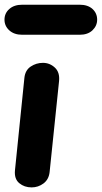

<svg xmlns="http://www.w3.org/2000/svg" viewBox="-20 -814 442 834"><path d="M117.5 0Q85.5 0 63.5 -18.5Q41.5 -37 45 -74L86 -476Q89.5 -509 113.5 -525Q137.5 -541 166.5 -541Q196 -541 218.2 -520.5Q240.5 -500 236.5 -461.5L195.5 -66.5Q192 -34.5 169 -17.2Q146 0 117.5 0ZM76.5 -663Q41.5 -663 20.5 -682Q-0.5 -701 -0.5 -728.5Q-0.5 -756.5 20.5 -775Q41.5 -793.5 76.5 -793.5H326Q361.5 -793.5 381.8 -775Q402 -756.5 402 -728.5Q402 -702 381.8 -682.5Q361.5 -663 326 -663Z"/></svg>

Font: Edu SA Hand Cursive
Style: Regular
Weight: 400
Designer: Tina and Corey Anderson, Eben Sorkin, Mirko Velimirovic
Foundry: Google for Education
Version: Version 2.000